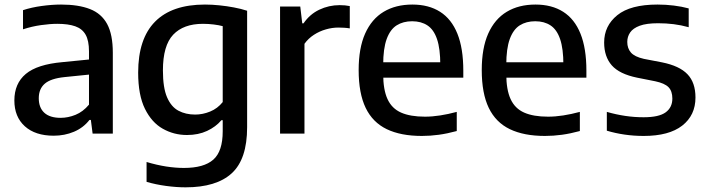

<svg xmlns="http://www.w3.org/2000/svg" viewBox="-20 -572 3029 822"><path d="M210 9Q131 9 86.2 -31.5Q41.5 -72 41.5 -142Q41.5 -214.5 90.5 -255.5Q139.5 -296.5 247.5 -306L384 -319.5L394.5 -256L256.5 -242Q197.5 -236 171.8 -213.8Q146 -191.5 146 -151.5Q146 -111 169.8 -89.2Q193.5 -67.5 239.5 -67.5Q271.5 -67.5 303.5 -80.5Q335.5 -93.5 361 -124V-352Q361 -398 346.5 -423.5Q332 -449 302 -459.5Q272 -470 225.5 -470Q194.5 -470 155.5 -464.5Q116.5 -459 78.5 -446.5V-528.5Q115 -540.5 159 -546.5Q203 -552.5 241.5 -552.5Q316 -552.5 365.2 -533.2Q414.5 -514 438.8 -469Q463 -424 463 -346V0H376.5L369 -58.5H363Q337 -25 296.8 -8Q256.5 9 210 9Z M774.5 230Q735 230 690.8 224Q646.5 218 607.5 206.5V121.5Q651 134.5 691.2 140.8Q731.5 147 767.5 147Q853 147 893.2 111.5Q933.5 76 933.5 -10V-57.5H928Q904 -29 866.5 -11.5Q829 6 780.5 6Q724.5 6 677 -20.8Q629.5 -47.5 600.5 -106.2Q571.5 -165 571.5 -261Q571.5 -406 643.8 -479.2Q716 -552.5 857.5 -552.5Q887.5 -552.5 919.2 -549.2Q951 -546 981.5 -540.2Q1012 -534.5 1038 -526V-27.5Q1038 109.5 972.2 169.8Q906.5 230 774.5 230ZM815.5 -81.5Q848 -81.5 879.8 -94.5Q911.5 -107.5 933.5 -135V-460Q917 -464.5 894.8 -467.2Q872.5 -470 849 -470Q765.5 -470 721.5 -423.5Q677.5 -377 677.5 -270.5Q677.5 -196.5 695.2 -155.5Q713 -114.5 744 -98Q775 -81.5 815.5 -81.5Z M1179 0V-544H1265.5L1274 -472H1279.5Q1306 -511 1347 -530.5Q1388 -550 1434 -550Q1446 -550 1457 -549Q1468 -548 1477.5 -546V-450.5Q1465.5 -452.5 1453.2 -453.2Q1441 -454 1428.5 -454Q1402.5 -454 1375.2 -446.2Q1348 -438.5 1324 -423Q1300 -407.5 1283.5 -384.5V0Z M1786 10Q1696 10 1635.8 -19Q1575.5 -48 1545.5 -110.2Q1515.5 -172.5 1515.5 -272Q1515.5 -366 1543.2 -428.2Q1571 -490.5 1622.5 -521.5Q1674 -552.5 1745.5 -552.5Q1815.5 -552.5 1864.2 -521.5Q1913 -490.5 1938.2 -427.8Q1963.5 -365 1963.5 -269.5V-239.5H1573.5V-305.5H1885L1865 -294.5Q1865 -363.5 1851 -404.5Q1837 -445.5 1810 -463.2Q1783 -481 1744.5 -481Q1706 -481 1678.2 -463.5Q1650.5 -446 1635.5 -405Q1620.5 -364 1620.5 -294.5V-255.5Q1620.5 -188 1639 -147.8Q1657.5 -107.5 1697 -90Q1736.5 -72.5 1799.5 -72.5Q1830.5 -72.5 1864.5 -77.8Q1898.5 -83 1935.5 -93V-11Q1895 0 1858.5 5Q1822 10 1786 10Z M2313 10Q2223 10 2162.8 -19Q2102.5 -48 2072.5 -110.2Q2042.5 -172.5 2042.5 -272Q2042.5 -366 2070.2 -428.2Q2098 -490.5 2149.5 -521.5Q2201 -552.5 2272.5 -552.5Q2342.5 -552.5 2391.2 -521.5Q2440 -490.5 2465.2 -427.8Q2490.5 -365 2490.5 -269.5V-239.5H2100.5V-305.5H2412L2392 -294.5Q2392 -363.5 2378 -404.5Q2364 -445.5 2337 -463.2Q2310 -481 2271.5 -481Q2233 -481 2205.2 -463.5Q2177.5 -446 2162.5 -405Q2147.5 -364 2147.5 -294.5V-255.5Q2147.5 -188 2166 -147.8Q2184.5 -107.5 2224 -90Q2263.5 -72.5 2326.5 -72.5Q2357.5 -72.5 2391.5 -77.8Q2425.5 -83 2462.5 -93V-11Q2422 0 2385.5 5Q2349 10 2313 10Z M2736 10Q2693.5 10 2654 4.2Q2614.5 -1.5 2578 -12.5V-93Q2618 -81.5 2656.8 -75.8Q2695.5 -70 2735.5 -70Q2801 -70 2829.8 -91Q2858.5 -112 2858.5 -150Q2858.5 -182 2842 -198.8Q2825.5 -215.5 2785.5 -224L2707.5 -239.5Q2632 -255 2599.2 -292.2Q2566.5 -329.5 2566.5 -390Q2566.5 -461.5 2622.8 -507Q2679 -552.5 2795 -552.5Q2831 -552.5 2865 -548.2Q2899 -544 2928.5 -536V-455.5Q2896 -464.5 2864 -468.5Q2832 -472.5 2797.5 -472.5Q2747.5 -472.5 2718.8 -461.8Q2690 -451 2677.8 -433Q2665.5 -415 2665.5 -392.5Q2665.5 -365 2681.2 -347Q2697 -329 2736.5 -320L2814.5 -305Q2889 -290 2923.2 -254.2Q2957.5 -218.5 2957.5 -154.5Q2957.5 -78.5 2900.8 -34.2Q2844 10 2736 10Z"/></svg>

Font: Encode Sans Condensed Thin Medium
Style: Regular
Weight: 500
Version: Version 3.002